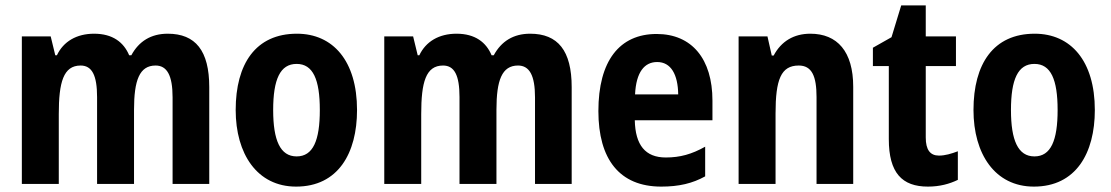

<svg xmlns="http://www.w3.org/2000/svg" viewBox="-20 -682 4120 712"><path d="M602 -557C540 -557 495 -529 467 -477H459C439 -525 398 -557 329 -557C264 -557 215 -528 191 -477H185L168 -547H61V0H198V-259C198 -377 215 -439 279 -439C321 -439 340 -403 340 -322V0H477V-275C477 -384 497 -439 557 -439C599 -439 620 -403 620 -321V0H756V-359C756 -494 705 -557 602 -557Z M1304 -274C1304 -456 1215 -557 1081 -557C928 -557 854 -445 854 -274C854 -112 933 10 1078 10C1234 10 1304 -114 1304 -274ZM993 -274C993 -388 1019 -445 1080 -445C1141 -445 1166 -387 1166 -274C1166 -161 1141 -102 1080 -102C1019 -102 993 -162 993 -274Z M1946 -557C1884 -557 1839 -529 1811 -477H1803C1783 -525 1742 -557 1673 -557C1608 -557 1559 -528 1535 -477H1529L1512 -547H1405V0H1542V-259C1542 -377 1559 -439 1623 -439C1665 -439 1684 -403 1684 -322V0H1821V-275C1821 -384 1841 -439 1901 -439C1943 -439 1964 -403 1964 -321V0H2100V-359C2100 -494 2049 -557 1946 -557Z M2415 -556C2277 -556 2199 -456 2199 -270C2199 -92 2277 10 2432 10C2498 10 2548 -2 2595 -28V-138C2545 -110 2502 -98 2449 -98C2373 -98 2336 -144 2334 -236H2622V-309C2622 -463 2546 -556 2415 -556ZM2417 -452C2468 -452 2494 -406 2495 -332H2335C2339 -415 2370 -452 2417 -452Z M2985 -557C2924 -557 2877 -529 2849 -476H2842L2826 -547H2719V0H2856V-261C2856 -387 2876 -439 2942 -439C2991 -439 3008 -399 3008 -322V0H3144V-360C3144 -491 3085 -557 2985 -557Z M3462 -105C3429 -105 3413 -127 3413 -172V-437H3525V-547H3413V-662H3322L3286 -544L3217 -505V-437H3276V-166C3276 -41 3325 10 3421 10C3465 10 3501 0 3532 -15V-121C3508 -112 3485 -105 3462 -105Z M4040 -274C4040 -456 3951 -557 3817 -557C3664 -557 3590 -445 3590 -274C3590 -112 3669 10 3814 10C3970 10 4040 -114 4040 -274ZM3729 -274C3729 -388 3755 -445 3816 -445C3877 -445 3902 -387 3902 -274C3902 -161 3877 -102 3816 -102C3755 -102 3729 -162 3729 -274Z"/></svg>

Font: Noto Sans Lao UI Cond
Style: Bold
Weight: 700
Width: 3
Designer: Monotype Design Team
Foundry: Monotype Imaging Inc.
Version: Version 2.000